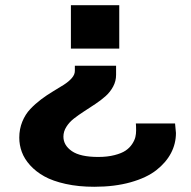

<svg xmlns="http://www.w3.org/2000/svg" viewBox="-20 -547 734 739"><path d="M252.9 -359.9V-526.9H439V-359.9ZM342.8 171.9Q282.2 171.9 232.7 160.9Q183.1 149.9 150.6 131.8Q118.2 113.8 95.9 89.1Q73.7 64.5 64 37.8Q54.2 11.2 54.2 -17.1Q54.2 -50.3 65.9 -78.9Q77.6 -107.4 96.7 -127.4Q115.7 -147.5 138.4 -164.6Q161.1 -181.6 183.8 -195.1Q206.5 -208.5 225.6 -220.7Q244.6 -232.9 256.3 -246.3Q268.1 -259.8 268.1 -273.9V-293.9H426.8V-258.8Q426.8 -234.9 415.5 -213.9Q404.3 -192.9 386.5 -177Q368.7 -161.1 346.9 -146.7Q325.2 -132.3 303.7 -118.4Q282.2 -104.5 264.4 -90.6Q246.6 -76.7 235.4 -58.8Q224.1 -41 224.1 -21Q224.1 12.2 256.6 34.7Q289.1 57.1 357.9 57.1Q393.6 57.1 420.9 50Q448.2 43 463.6 32.5Q479 22 488.5 7.6Q498 -6.8 501 -19.3Q503.9 -31.7 503.9 -44.9Q503.9 -63 502.9 -71.8H653.8Q657.2 -41 657.2 -35.2Q657.2 5.9 638.2 42.2Q619.1 78.6 581.8 107.9Q544.4 137.2 482.9 154.5Q421.4 171.9 342.8 171.9Z"/></svg>

Font: Archivo Expanded
Style: Bold
Weight: 700
Width: 7
Designer: Hector Gatti
Foundry: Omnibus-Type
Version: Version 2.001